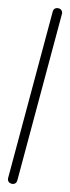

<svg xmlns="http://www.w3.org/2000/svg" viewBox="-105 -648 244 666"><g transform="rotate(15 16.5 -315.0)"><path d="M0 -17H33V-614H0ZM17 -33Q9 -33 4.5 -28.5Q0 -24 0 -17Q0 -9 4.5 -4.5Q9 0 17 0Q24 0 28.5 -4.5Q33 -9 33 -17Q33 -24 28.5 -28.5Q24 -33 17 -33ZM17 -630Q9 -630 4.5 -625.5Q0 -621 0 -614Q0 -606 4.5 -601.5Q9 -597 17 -597Q24 -597 28.5 -601.5Q33 -606 33 -614Q33 -621 28.5 -625.5Q24 -630 17 -630Z"/></g></svg>

Font: Wavefont Light
Style: Regular
Weight: 300
Version: Version 3.004;gftools[0.9.33]